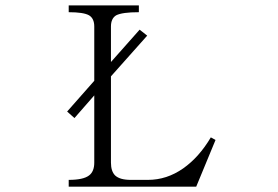

<svg xmlns="http://www.w3.org/2000/svg" viewBox="-20 -698 1040 719"><path d="M237.3 1H714.8L787.1 -173.8L769.5 -183.6Q725.6 -109.4 666 -67.4Q604.5 -24.4 534.2 -24.4H469.7Q428.7 -24.4 411.1 -41Q395.5 -56.6 395.5 -88.9V-412.1L531.2 -564.5L502.9 -586.9L395.5 -465.8V-598.6Q395.5 -628.9 415 -640.6Q437.5 -652.3 500 -652.3V-677.7H237.3V-652.3Q293 -652.3 313.5 -640.6Q333 -628.9 333 -598.6V-395.5L231.4 -280.3L258.8 -255.9L333 -340.8V-88.9Q333 -55.7 313.5 -41Q292 -24.4 237.3 -24.4Z"/></svg>

Font: BatangChe
Style: Regular
Weight: 400
Monospace: yes
Version: Version 2.21